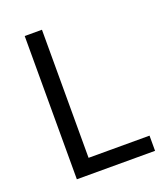

<svg xmlns="http://www.w3.org/2000/svg" viewBox="-130 -788 761 879"><g transform="rotate(-20 250.5 -349.0)"><path d="M93 0V-698H177V-74H474V0Z"/></g></svg>

Font: IBM Plex Sans Thai Looped
Style: Regular
Weight: 400
Designer: Mike Abbink, Paul van der Laan, Pieter van Rosmalen, Ben Mitchell, Mark Frömberg
Foundry: Bold Monday
Version: Version 1.1